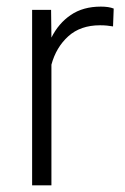

<svg xmlns="http://www.w3.org/2000/svg" viewBox="-20 -558 377 578"><path d="M322.3 -532.2 320.3 -478.5Q311 -480 301.8 -481Q292.5 -481.9 281.2 -481.9Q222.2 -481.9 185.5 -448.7Q148.9 -415.5 134.8 -363.3V0H76.7V-528.3H133.8L134.8 -444.8Q156.2 -487.8 193.1 -512.9Q230 -538.1 283.7 -538.1Q307.6 -538.1 322.3 -532.2Z"/></svg>

Font: Vazirmatn UI FD ExtraLight
Style: Regular
Weight: 200
Designer: Saber Rastikerdar
Foundry: Saber Rastikerdar
Version: Version 33.003